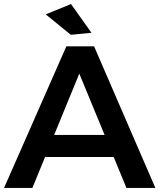

<svg xmlns="http://www.w3.org/2000/svg" viewBox="-21 -929 788 949"><path d="M307 -700H444L747 0H604L371 -565L139 0H-1ZM160 -262H577V-153H160ZM330 -909 431 -767 329 -757 205 -858Z"/></svg>

Font: Alexandria Medium
Style: Regular
Weight: 500
Designer: Mohamed Gaber
Foundry: Kief Type Foundry
Version: Version 5.100